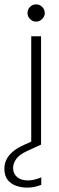

<svg xmlns="http://www.w3.org/2000/svg" viewBox="-80 -662 270 879"><path d="M63 0V-496H108V0ZM85 -563Q70 -563 58 -574.5Q46 -586 46 -602Q46 -619 57.5 -630.5Q69 -642 85 -642Q102 -642 113.5 -630Q125 -618 125 -602Q125 -587 113 -575Q101 -563 85 -563ZM44 197Q19 197 -5 189Q-29 181 -44.5 162Q-60 143 -60 110Q-60 89 -51 69.5Q-42 50 -21 32Q0 14 35 -1L93 -27L108 0L45 29Q8 46 -6 66Q-20 86 -20 107Q-20 133 -2 148.5Q16 164 48 164Q62 164 78.5 160Q95 156 109 150V184Q95 190 77.5 193.5Q60 197 44 197Z"/></svg>

Font: DM Sans 28pt ExtraLight
Style: Regular
Weight: 250
Version: Version 4.004;gftools[0.9.30]